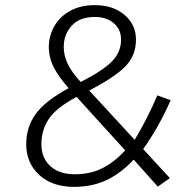

<svg xmlns="http://www.w3.org/2000/svg" viewBox="-20 -716 760 747"><path d="M509 -562Q509 -500 467.5 -457.5Q426 -415 327 -364L504 -172Q556 -259 592 -345L644 -326Q596 -218 537 -136L641 -23L594 10L500 -95Q452 -43 396 -16Q340 11 268 11Q183 11 132.5 -35.5Q82 -82 82 -155Q82 -221 118.5 -272Q155 -323 247 -373Q208 -417 189 -454.5Q170 -492 170 -533Q170 -576 191 -613.5Q212 -651 252.5 -673.5Q293 -696 349 -696Q420 -696 464.5 -658Q509 -620 509 -562ZM228 -533Q228 -501 243 -468.5Q258 -436 294 -397Q382 -442 416.5 -478Q451 -514 451 -562Q451 -602 422.5 -626Q394 -650 349 -650Q290 -650 259 -616Q228 -582 228 -533ZM141 -155Q141 -102 175.5 -70Q210 -38 272 -38Q331 -38 378 -61.5Q425 -85 467 -131L278 -339Q199 -297 170 -253.5Q141 -210 141 -155Z"/></svg>

Font: FiraGO Light
Style: Italic
Weight: 300
Italic angle: -8°
Designer: bBox Type GmbH
Foundry: bBox Type GmbH
Version: Version 1.001